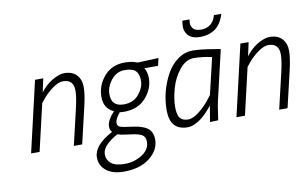

<svg xmlns="http://www.w3.org/2000/svg" viewBox="-92 -913 2144 1336"><g transform="rotate(-10 980.0 -245.0)"><path d="M392 -510Q449 -510 479 -477Q509 -444 509 -392Q509 -340 489 -256L429 0H370L429 -252Q448 -333 448 -377Q448 -456 373 -456Q340 -456 298 -425Q256 -394 230 -362L205 -331L128 0H68L184 -500H242L221 -403Q271 -470 340 -498Q367 -510 392 -510Z M683 237Q605 237 559.5 201.5Q514 166 514 107Q514 22 649 -50Q634 -65 634 -88Q634 -111 647 -135.5Q660 -160 674 -174L687 -189Q618 -220 618 -301.5Q618 -383 672.5 -446.5Q727 -510 818 -510Q864 -510 897 -498L908 -494L1056 -500L1044 -447H947Q966 -418 966 -374Q966 -299 910.5 -236Q855 -173 755 -173L725 -175Q690 -131 690 -107.5Q690 -84 708.5 -76.5Q727 -69 796.5 -60.5Q866 -52 900.5 -26Q935 0 935 55Q935 129 866 183Q797 237 683 237ZM876 59Q876 25 853 10.5Q830 -4 767.5 -11Q705 -18 683 -27Q638 -4 605 28Q572 60 572 97.5Q572 135 602 160Q632 185 698.5 185Q765 185 820.5 150Q876 115 876 59ZM763 -224Q833 -224 871 -271.5Q909 -319 909 -366Q909 -413 887 -435.5Q865 -458 808.5 -458Q752 -458 714 -410.5Q676 -363 676 -310Q676 -224 763 -224Z M1174 10Q1049 10 1049 -131Q1049 -262 1112 -380Q1142 -437 1191.5 -473.5Q1241 -510 1300 -510Q1354 -510 1459 -492L1494 -486L1418 -161Q1404 -105 1394 -27L1390 -1L1332 1Q1347 -92 1351 -113Q1347 -108 1340.5 -99.5Q1334 -91 1314.5 -70Q1295 -49 1275 -33Q1255 -17 1227 -3.5Q1199 10 1174 10ZM1425 -442Q1353 -457 1297.5 -457Q1242 -457 1197 -402Q1152 -347 1131.5 -274.5Q1111 -202 1111 -144.5Q1111 -87 1129.5 -65Q1148 -43 1185 -43Q1222 -43 1265 -78Q1308 -113 1336 -148L1364 -184ZM1316 -727Q1313 -714 1313 -698Q1313 -682 1324 -666Q1340 -643 1382 -643Q1465 -643 1488 -727H1540Q1502 -594 1367 -594Q1305 -594 1278 -631Q1261 -656 1261 -682Q1261 -708 1265 -727Z M1843 -510Q1900 -510 1930 -477Q1960 -444 1960 -392Q1960 -340 1940 -256L1880 0H1821L1880 -252Q1899 -333 1899 -377Q1899 -456 1824 -456Q1791 -456 1749 -425Q1707 -394 1681 -362L1656 -331L1579 0H1519L1635 -500H1693L1672 -403Q1722 -470 1791 -498Q1818 -510 1843 -510Z"/></g></svg>

Font: Titillium Web Light
Style: Italic
Weight: 300
Italic angle: -13°
Version: Version 1.002;PS 57.000;hotconv 1.0.70;makeotf.lib2.5.55311